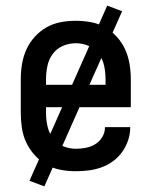

<svg xmlns="http://www.w3.org/2000/svg" viewBox="-20 -602 540 684"><path d="M250 8Q223 8 196 3Q169 -2 145.5 -15.5Q122 -29 103.5 -49.5Q85 -70 73.5 -94.5Q62 -119 58 -146Q54 -173 54 -200V-320Q54 -347 58.5 -374Q63 -401 74 -425.5Q85 -450 103.5 -470.5Q122 -491 145.5 -504.5Q169 -518 196 -523Q223 -528 250 -528Q277 -528 304 -523Q331 -518 354.5 -504.5Q378 -491 396.5 -470.5Q415 -450 426 -425.5Q437 -401 441.5 -374Q446 -347 446 -320V-220H144V-200Q144 -176 149 -153Q154 -130 168 -110.5Q182 -91 204 -81.5Q226 -72 250 -72Q268 -72 286 -75.5Q304 -79 319.5 -88.5Q335 -98 344.5 -114Q354 -130 354 -149H444Q444 -125 436.5 -102.5Q429 -80 415.5 -61Q402 -42 383 -28Q364 -14 342 -6Q320 2 296.5 5Q273 8 250 8ZM144 -300H356V-320Q356 -344 351 -367.5Q346 -391 332 -410Q318 -429 296 -438.5Q274 -448 250 -448Q226 -448 204 -438.5Q182 -429 168 -410Q154 -391 149 -367.5Q144 -344 144 -320ZM138 62 85 42 362 -582 415 -562Z"/></svg>

Font: Iosevka Medium
Style: Regular
Weight: 500
Monospace: yes
Designer: Belleve Invis
Foundry: Belleve Invis
Version: Version 32.5.0; ttfautohint (v1.8.4)